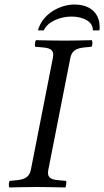

<svg xmlns="http://www.w3.org/2000/svg" viewBox="-20 -824 459 846"><path d="M213 -569 116 -76C110 -48 95 -34 54 -30L23 -27C19 -23 17 -7 21 2C66 1 102 0 141 0C179 0 224 1 268 2C271 -2 274 -22 271 -27L237 -30C198 -33 187 -46 193 -76L290 -569C296 -597 311 -611 352 -615L383 -618C387 -622 389 -638 385 -647C340 -646 304 -645 265 -645C227 -645 182 -646 138 -647C135 -643 132 -623 135 -618L169 -615C208 -612 219 -599 213 -569ZM307 -804C248 -804 168 -766 147 -690H173C189 -728 244 -751 295 -751C348 -751 389 -728 389 -693V-690H418C419 -696 419 -701 419 -707C419 -747 396 -804 307 -804Z"/></svg>

Font: Libertinus Serif
Style: Italic
Weight: 400
Italic angle: -12°
Designer: Philipp H. Poll, Khaled Hosny
Foundry: Caleb Maclennan
Version: Version 7.050;RELEASE